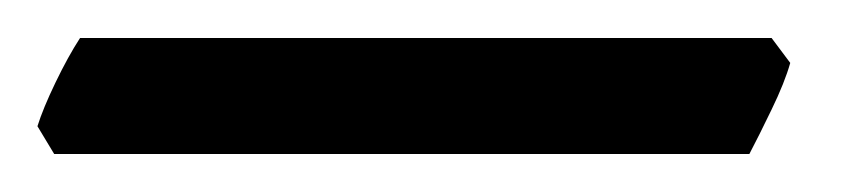

<svg xmlns="http://www.w3.org/2000/svg" viewBox="-69 44 453 101"><path d="M346.7 77.1Q343.8 87.4 336.9 101.6Q330.1 115.7 325.2 125H-40.5L-49.3 110.4Q-46.4 101.1 -39.8 87.4Q-33.2 73.7 -26.9 64H336.9Z"/></svg>

Font: Gentium Book Plus
Style: Italic
Weight: 400
Italic angle: -8°
Designer: Victor Gaultney, Annie Olsen, Iska Routamaa, Becca Hirsbrunner
Foundry: SIL International
Version: Version 6.101